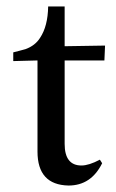

<svg xmlns="http://www.w3.org/2000/svg" viewBox="-20 -561 359 594"><path d="M129 -541H180V-418L305 -420L303 -374H180V-116Q180 -49 232 -49Q255 -49 289 -67L296 -56Q262 13 192 13Q96 11 96 -92V-374L21 -372V-399Q28 -401 40.5 -404Q53 -407 59 -409Q89 -420 104 -444Q128 -480 129 -541Z"/></svg>

Font: GFS Didot
Style: Regular
Weight: 400
Designer: Takis Katsoulidis and George D. Matthiopoulos
Foundry: Takis Katsoulidis and George D. Matthiopoulos
Version: Version 1.0